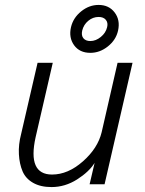

<svg xmlns="http://www.w3.org/2000/svg" viewBox="-20 -740 582 771"><path d="M342.8 -527.8Q299.8 -527.8 277.6 -558.3Q255.4 -588.9 265.1 -630.9Q273.9 -668.5 305.9 -694.3Q337.9 -720.2 376 -720.2Q417.5 -720.2 440.4 -689.9Q463.4 -659.7 454.1 -617.2Q445.8 -579.6 413.3 -553.7Q380.9 -527.8 342.8 -527.8ZM342.8 -575.2Q364.7 -575.2 384.8 -591.6Q404.8 -607.9 410.2 -630.9Q414.6 -648.9 405 -660.4Q395.5 -671.9 376 -671.9Q353 -671.9 334.5 -656.5Q315.9 -641.1 310.1 -617.2Q305.7 -597.7 314.9 -586.4Q324.2 -575.2 342.8 -575.2ZM187 11.2Q142.6 11.2 112.8 -5.9Q83 -22.9 70.6 -52.2Q58.1 -81.5 55.9 -120.4Q53.7 -159.2 64.9 -202.1L130.9 -487.8H191.9L123 -189Q89.8 -39.1 189 -39.1Q252.9 -39.1 312.7 -91.8Q372.6 -144.5 388.2 -209L452.1 -487.8H512.2L399.9 0H339.8L359.9 -85.9Q337.9 -50.3 289.6 -19.5Q241.2 11.2 187 11.2Z"/></svg>

Font: HK Grotesk Light Italic
Style: Regular
Weight: 300
Italic angle: -13°
Designer: Alfredo Marco Pradil and Stefan Peev
Foundry: Hanken Design Co.
Version: Version 1.000;PS 001.000;hotconv 1.0.88;makeotf.lib2.5.64775